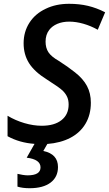

<svg xmlns="http://www.w3.org/2000/svg" viewBox="-20 -744 570 1004"><path d="M71.3 231.9V165Q82.5 168 98.1 170.4Q113.8 172.9 124 172.9Q191.9 172.9 191.9 131.3Q191.9 89.4 119.6 80.6L160.6 8.3Q82.5 2.9 19.5 -31.7V-138.7Q60.1 -114.3 107.4 -100.3Q154.8 -86.4 198.2 -86.4Q264.6 -86.4 301.8 -116Q338.9 -145.5 338.9 -197.3Q338.9 -219.2 331.8 -235.8Q324.7 -252.4 310.1 -267.6Q299.3 -278.3 280.8 -291.3Q262.2 -304.2 224.6 -328.6Q160.2 -368.7 131.8 -413.8Q103.5 -459 103.5 -517.6Q103.5 -577.6 133.8 -625Q164.1 -672.4 219.2 -698.2Q272.5 -724.1 341.3 -724.1Q394.5 -724.1 439.9 -713.4Q485.4 -702.6 529.8 -679.7L491.2 -588.4Q454.6 -608.9 415.8 -619.9Q377 -630.9 342.3 -630.9Q307.1 -630.9 280 -619.4Q252.9 -607.9 237.3 -587.4Q218.3 -562.5 218.3 -526.4Q218.3 -493.2 233.4 -470.5Q248.5 -447.8 287.1 -425.8Q335.4 -395 372.1 -365.7Q414.6 -332.5 434.8 -294.4Q455.1 -256.3 455.1 -207Q455.1 -144 427.2 -97.2Q399.4 -50.3 348.1 -23.4Q296.9 3.4 227.5 8.8L206.5 45.4Q283.2 61.5 283.2 129.4Q283.2 181.6 244.4 210.9Q205.6 240.2 134.8 240.2Q97.7 240.2 71.3 231.9Z"/></svg>

Font: Viking Open Sans Light
Style: Bold Italic
Weight: 600
Italic angle: -12°
Foundry: Ascender Corporation
Version: Version 2.000